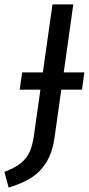

<svg xmlns="http://www.w3.org/2000/svg" viewBox="-65 -709 401 867"><path d="M172 -689H266L182 -93Q175 -39 157.5 -1Q140 37 113.5 63.5Q87 90 52 107.5Q17 125 -26 138L-45 67Q3 49 30 27Q57 5 70 -26Q83 -57 89 -103ZM305 -304H24L35 -382H316Z"/></svg>

Font: Fira Sans Variable
Style: Italic
Weight: 397
Italic angle: -8°
Designer: Carrois Corporate & Edenspiekermann AG
Foundry: Carrois Corporate GbR & Edenspiekermann AG
Version: Version 4.202